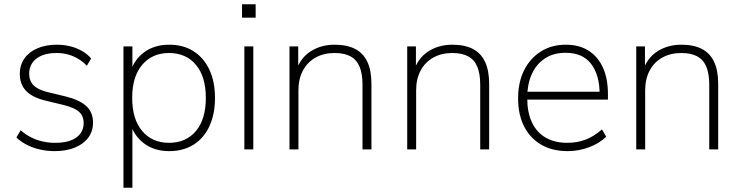

<svg xmlns="http://www.w3.org/2000/svg" viewBox="-20 -702 3477 902"><path d="M236 8Q202 8 168.5 0.5Q135 -7 106.5 -21.5Q78 -36 57 -56L77 -90Q101 -69 127.5 -56Q154 -43 182 -37Q210 -31 239 -31Q304 -31 338.5 -56Q373 -81 373 -124Q373 -158 350.5 -177.5Q328 -197 278 -209L195 -229Q132 -244 102.5 -275Q73 -306 73 -355Q73 -396 94.5 -427Q116 -458 155.5 -475Q195 -492 247 -492Q280 -492 310 -484.5Q340 -477 365.5 -462.5Q391 -448 408 -427L388 -393Q369 -413 346 -426.5Q323 -440 298 -446.5Q273 -453 246 -453Q185 -453 151 -426.5Q117 -400 117 -356Q117 -322 138 -301Q159 -280 205 -269L288 -249Q353 -233 385 -204Q417 -175 417 -126Q417 -85 394.5 -55Q372 -25 331.5 -8.5Q291 8 236 8Z M560 180V-484H602V-358H591Q608 -420 656.5 -456Q705 -492 775 -492Q841 -492 889 -461.5Q937 -431 963.5 -375Q990 -319 990 -242Q990 -166 964 -109.5Q938 -53 889.5 -22.5Q841 8 775 8Q705 8 656.5 -28.5Q608 -65 591 -126H602V180ZM774 -31Q854 -31 900.5 -86.5Q947 -142 947 -242Q947 -342 900.5 -397.5Q854 -453 774 -453Q695 -453 648 -397.5Q601 -342 601 -242Q601 -142 648 -86.5Q695 -31 774 -31Z M1117 -619V-682H1181V-619ZM1128 0V-484H1170V0Z M1340 0V-484H1381V-366H1370Q1390 -429 1439 -460.5Q1488 -492 1552 -492Q1610 -492 1648.5 -472Q1687 -452 1706 -411Q1725 -370 1725 -308V0H1683V-304Q1683 -355 1669.5 -388Q1656 -421 1627 -437Q1598 -453 1552 -453Q1501 -453 1462.5 -431.5Q1424 -410 1403 -370.5Q1382 -331 1382 -278V0Z M1893 0V-484H1934V-366H1923Q1943 -429 1992 -460.5Q2041 -492 2105 -492Q2163 -492 2201.5 -472Q2240 -452 2259 -411Q2278 -370 2278 -308V0H2236V-304Q2236 -355 2222.5 -388Q2209 -421 2180 -437Q2151 -453 2105 -453Q2054 -453 2015.5 -431.5Q1977 -410 1956 -370.5Q1935 -331 1935 -278V0Z M2647 8Q2575 8 2523 -22Q2471 -52 2442.5 -107.5Q2414 -163 2414 -240Q2414 -316 2442.5 -372.5Q2471 -429 2521.5 -460.5Q2572 -492 2638 -492Q2701 -492 2745 -464Q2789 -436 2812.5 -384.5Q2836 -333 2836 -260V-234H2441V-271H2814L2797 -259Q2797 -350 2757 -402Q2717 -454 2637 -454Q2579 -454 2538.5 -426.5Q2498 -399 2477.5 -352Q2457 -305 2457 -245V-240Q2457 -174 2479 -127Q2501 -80 2543.5 -55.5Q2586 -31 2645 -31Q2690 -31 2729.5 -45.5Q2769 -60 2808 -94L2828 -60Q2797 -29 2748 -10.5Q2699 8 2647 8Z M2969 0V-484H3010V-366H2999Q3019 -429 3068 -460.5Q3117 -492 3181 -492Q3239 -492 3277.5 -472Q3316 -452 3335 -411Q3354 -370 3354 -308V0H3312V-304Q3312 -355 3298.5 -388Q3285 -421 3256 -437Q3227 -453 3181 -453Q3130 -453 3091.5 -431.5Q3053 -410 3032 -370.5Q3011 -331 3011 -278V0Z"/></svg>

Font: Nunito Sans 12pt ExtraLight 12pt ExtraLight
Style: Regular
Weight: 250
Version: Version 3.101;gftools[0.9.27]